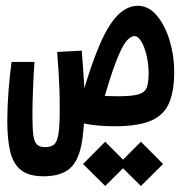

<svg xmlns="http://www.w3.org/2000/svg" viewBox="-20 -428 626 656"><path d="M371.1 3.4Q339.8 3.4 310.1 0.5Q280.3 -2.4 254.6 -9.5Q229 -16.6 208.5 -27.8L219.7 -119.6Q232.9 -114.7 255.1 -110.1Q277.3 -105.5 309.1 -102.3Q340.8 -99.1 382.3 -99.1Q430.2 -99.1 452.6 -105.5Q475.1 -111.8 481.4 -128.9Q487.8 -146 487.8 -177.7Q487.8 -208.5 481 -237.8Q474.1 -267.1 463.1 -285.9Q452.1 -304.7 439 -304.7Q425.8 -304.7 410.6 -285.9Q395.5 -267.1 375.7 -215.6Q356 -164.1 328.1 -65.4L258.3 -93.3Q290.5 -205.1 320.3 -274.4Q350.1 -343.8 382.1 -376Q414.1 -408.2 451.2 -408.2Q487.8 -408.2 515.9 -374.8Q543.9 -341.3 559.6 -289.6Q575.2 -237.8 575.2 -182.6Q575.2 -115.2 556.9 -74.2Q538.6 -33.2 494.1 -14.9Q449.7 3.4 371.1 3.4ZM128.9 174.3Q78.6 174.3 51.8 153.1Q24.9 131.8 14.9 89.8Q4.9 47.9 4.9 -14.2Q4.9 -60.5 9 -116.2Q13.2 -171.9 19.5 -216.3H97.7Q94.7 -170.4 92.8 -123Q90.8 -75.7 90.8 -34.7Q90.8 8.8 93.8 32.7Q96.7 56.6 106.2 65.7Q115.7 74.7 134.3 74.7Q153.8 74.7 164.6 65.9Q175.3 57.1 179.7 29.5Q184.1 2 184.1 -55.2Q184.1 -92.3 183.1 -121.6Q182.1 -150.9 180.2 -181.2Q178.2 -211.4 175.3 -250.5L259.3 -254.9Q261.7 -222.2 263.9 -193.6Q266.1 -165 267.6 -137.9Q269 -110.8 269 -81.5Q269 13.2 257.6 69.3Q246.1 125.5 215.8 149.9Q185.5 174.3 128.9 174.3ZM461.4 207.5 385.7 132.3 461.4 56.2 537.1 132.3ZM339.4 207.5 263.7 132.3 339.4 56.2 415 132.3Z"/></svg>

Font: Cascadia Code
Style: Regular
Weight: 400
Designer: Aaron Bell
Foundry: Saja Typeworks
Version: Version 2404.023